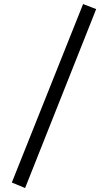

<svg xmlns="http://www.w3.org/2000/svg" viewBox="-20 -860 540 960"><path d="M105.5 80.1 39.1 52.7 395.5 -839.8 460.9 -814.5Z"/></svg>

Font: Kosugi
Style: Regular
Weight: 400
Version: Version 4.002